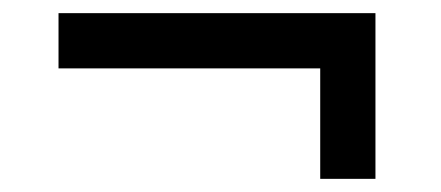

<svg xmlns="http://www.w3.org/2000/svg" viewBox="-20 -468 670 292"><path d="M467 -196V-364H69V-448H551V-196Z"/></svg>

Font: Archivo SemiBold Medium
Style: Regular
Weight: 500
Version: Version 2.001